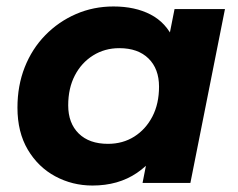

<svg xmlns="http://www.w3.org/2000/svg" viewBox="-20 -566 737 594"><path d="M266 8Q204 8 151 -20.5Q98 -49 66 -103Q34 -157 34 -233Q34 -301 56.5 -358Q79 -415 120 -457Q161 -499 215 -522.5Q269 -546 331 -546Q398 -546 446 -521Q494 -496 517.5 -443.5Q541 -391 534 -308Q529 -213 495 -141.5Q461 -70 403.5 -31Q346 8 266 8ZM314 -121Q360 -121 395.5 -143.5Q431 -166 451.5 -205.5Q472 -245 472 -298Q472 -353 439.5 -385Q407 -417 349 -417Q304 -417 268 -394.5Q232 -372 211.5 -332.5Q191 -293 191 -240Q191 -185 223.5 -153Q256 -121 314 -121ZM421 0 442 -107 477 -267 498 -427 520 -538H676L569 0Z"/></svg>

Font: MOST Montserrat
Style: Bold Italic
Weight: 700
Italic angle: -11.3°
Designer: Julieta Ulanovsky
Foundry: Julieta Ulanovsky
Version: Version 8.000;March 11, 2024;FontCreator 15.0.0.2926 64-bit